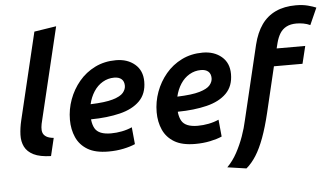

<svg xmlns="http://www.w3.org/2000/svg" viewBox="-60 -879 2033 1171"><g transform="rotate(-5 956.5 -293.5)"><path d="M222 10Q154 8 116 -11Q78 -30 62 -62Q46 -94 47.5 -135.5Q49 -177 60 -223L187 -755L322 -776L187 -212Q181 -190 179 -170.5Q177 -151 182 -136.5Q187 -122 202.5 -112Q218 -102 248 -99Z M574 13Q494 13 446.5 -15.5Q399 -44 377.5 -92.5Q356 -141 356 -200Q356 -264 378 -324Q400 -384 440.5 -432.5Q481 -481 538.5 -509.5Q596 -538 667 -538Q737 -538 782.5 -499.5Q828 -461 828 -393Q828 -319 784 -275Q740 -231 662.5 -212Q585 -193 485 -192Q485 -191 485 -189.5Q485 -188 485 -187Q489 -156 500.5 -136Q512 -116 536.5 -106Q561 -96 599 -96Q632 -96 665.5 -102.5Q699 -109 728 -122L738 -18Q709 -5 666 4Q623 13 574 13ZM490 -284Q580 -287 627 -301Q674 -315 691 -335.5Q708 -356 708 -378Q708 -405 692 -419Q676 -433 647 -433Q609 -433 576.5 -414Q544 -395 522 -361Q500 -327 490 -284Z M1105 13Q1025 13 977.5 -15.5Q930 -44 908.5 -92.5Q887 -141 887 -200Q887 -264 909 -324Q931 -384 971.5 -432.5Q1012 -481 1069.5 -509.5Q1127 -538 1198 -538Q1268 -538 1313.5 -499.5Q1359 -461 1359 -393Q1359 -319 1315 -275Q1271 -231 1193.5 -212Q1116 -193 1016 -192Q1016 -191 1016 -189.5Q1016 -188 1016 -187Q1020 -156 1031.5 -136Q1043 -116 1067.5 -106Q1092 -96 1130 -96Q1163 -96 1196.5 -102.5Q1230 -109 1259 -122L1269 -18Q1240 -5 1197 4Q1154 13 1105 13ZM1021 -284Q1111 -287 1158 -301Q1205 -315 1222 -335.5Q1239 -356 1239 -378Q1239 -405 1223 -419Q1207 -433 1178 -433Q1140 -433 1107.5 -414Q1075 -395 1053 -361Q1031 -327 1021 -284Z M1403 189 1287 172Q1322 137 1347.5 90Q1373 43 1391 -7.5Q1409 -58 1419 -105L1527 -558Q1545 -631 1579 -679Q1613 -727 1665.5 -751.5Q1718 -776 1789 -776Q1831 -776 1863 -767.5Q1895 -759 1913 -751L1867 -648Q1848 -657 1826 -661Q1804 -665 1783 -665Q1747 -665 1722 -652Q1697 -639 1682 -615Q1667 -591 1658 -556L1650 -524H1825L1799 -417H1624L1558 -139Q1537 -51 1513.5 12.5Q1490 76 1463 118.5Q1436 161 1403 189Z"/></g></svg>

Font: Ubuntu Sans
Style: Bold Italic
Weight: 700
Italic angle: -13.5°
Designer: Dalton Maag Ltd
Foundry: Dalton Maag Ltd
Version: Version 1.006